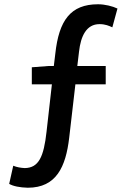

<svg xmlns="http://www.w3.org/2000/svg" viewBox="-20 -770 610 899"><path d="M530 -730C507 -741 471 -750 439 -750C310 -750 256 -674 239 -519L232 -461H208L129 -455V-375H223L198 -154C185 -35 161 16 96 17C77 16 59 13 42 6L23 91C42 102 73 108 110 109C244 109 288 11 304 -125L333 -375H475V-461H342L350 -528C358 -600 384 -657 446 -657C473 -657 491 -649 506 -642Z"/></svg>

Font: Spoqa Han Sans Neo Medium
Style: Regular
Weight: 500
Designer: [Spoqa Han Sans Neo] Dong-huui Kim  Younghwa Kang  Yujin Lee  [Noto Sans] Ryoko NISHIZUKA  (kana & ideographs); Paul D. 
Foundry: Spoqa (http://www.spoqa-han-sans.com)
Version: Version 1.000